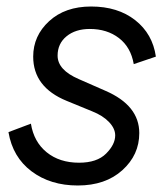

<svg xmlns="http://www.w3.org/2000/svg" viewBox="-20 -558 506 590"><path d="M219 12Q135 12 77 -31.5Q19 -75 6 -152L75 -178Q84 -122 123.5 -90Q163 -58 223 -58Q278 -58 306 -86Q334 -114 334 -142Q334 -163 315 -183Q296 -203 263 -216L185 -248Q82 -290 82 -384Q82 -448 131 -493Q180 -538 260 -538Q342 -538 395.5 -496Q449 -454 459 -384L391 -361Q382 -413 345.5 -441Q309 -469 256 -469Q212 -469 184.5 -446.5Q157 -424 157 -387Q157 -343 222 -315L304 -279Q408 -234 408 -149Q408 -82 356 -35Q304 12 219 12Z"/></svg>

Font: Plus Jakarta Display Light
Style: Italic
Weight: 300
Italic angle: -12°
Designer: Gumpita Rahayu
Foundry: Tokotype Studio
Version: Version 1.000;hotconv 1.0.109;makeotfexe 2.5.65596